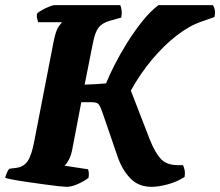

<svg xmlns="http://www.w3.org/2000/svg" viewBox="-36 -724 853 744"><path d="M222 0Q215 0 191 -2.5Q167 -5 135.5 -9.5Q104 -14 72 -18.5Q40 -23 16 -27.5Q-8 -32 -16 -35Q-13 -47 -8.5 -56.5Q-4 -66 0 -70L30 -74Q57 -78 72 -101Q87 -124 97 -178L171 -559Q180 -606 191.5 -621.5Q203 -637 204 -638H112Q110 -643 108 -651.5Q106 -660 107 -671Q114 -678 127.5 -685.5Q141 -693 155 -698.5Q169 -704 174 -704H430Q433 -698 435 -685.5Q437 -673 434 -656L388 -643Q360 -635 346 -617Q332 -599 324 -557L292 -396Q348 -398 375 -401Q387 -431 408 -472.5Q429 -514 456.5 -558Q484 -602 515 -641Q546 -680 578 -704H789Q793 -699 796 -687Q799 -675 795 -658L744 -640Q697 -624 647.5 -585.5Q598 -547 552.5 -492.5Q507 -438 471 -373L545 -182Q565 -132 587.5 -108Q610 -84 654 -84H673Q676 -79 679 -66.5Q682 -54 679 -38Q649 -19 613.5 -9.5Q578 0 552 0Q500 0 468 -34Q436 -68 419 -119L360 -291Q354 -309 347.5 -318.5Q341 -328 320 -328H279L245 -150Q240 -122 231 -105.5Q222 -89 214 -82L305 -68Q307 -64 308 -55Q309 -46 307 -35Q292 -23 267 -11.5Q242 0 222 0Z"/></svg>

Font: Texturina 72pt 72pt Black
Style: Italic
Weight: 900
Italic angle: -11°
Designer: Guillermo Torres Carreño
Foundry: Omnibus-Type
Version: Version 1.002; ttfautohint (v1.8.3)